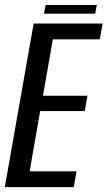

<svg xmlns="http://www.w3.org/2000/svg" viewBox="-45 -772 444 792"><path d="M-25.2 0H259.4L270.8 -65.3H77.3L120.7 -313.8H304.3L315.7 -377.2H132.2L173 -609.7H366.5L378.4 -675H93.8ZM136.5 -715.7H347.7L354.3 -751.5H143.1Z"/></svg>

Font: Anybody Thin Condensed
Style: Italic
Weight: 100
Width: 3
Italic angle: -10°
Version: Version 1.113;gftools[0.9.25]